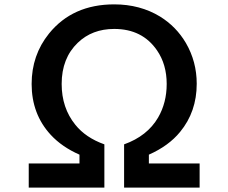

<svg xmlns="http://www.w3.org/2000/svg" viewBox="-20 -829 1040 874"><path d="M341.8 -85V-125Q261.7 -160.2 210.9 -215.3Q124 -309.6 124 -446.8Q124 -578.1 203.1 -676.3Q310.5 -809.1 500 -809.1Q617.7 -809.1 709 -753.4Q782.2 -708 826.2 -633.3Q875.5 -548.3 875.5 -447.8Q875.5 -320.3 799.8 -228.5Q748 -165 657.7 -125V-85H888.7V24.9H544.9V-171.9Q650.4 -209.5 699.7 -293.9Q738.8 -361.3 738.8 -446.8Q738.8 -535.6 694.8 -599.6Q627.9 -697.3 500 -697.3Q399.4 -697.3 334 -634.3Q260.7 -564 260.7 -446.8Q260.7 -337.9 322.8 -261.2Q370.1 -202.1 455.1 -171.9V24.9H110.8V-85Z"/></svg>

Font: BIZ UDPGothic
Style: Bold
Weight: 700
Designer: TypeBank Co., Ltd.
Foundry: Morisawa Inc.
Version: Version 1.051